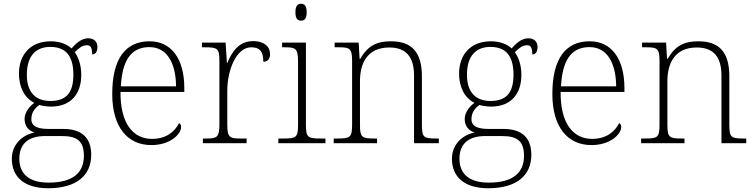

<svg xmlns="http://www.w3.org/2000/svg" viewBox="-20 -763 4023 1023"><path d="M236 240C390 240 466 170 466 62C466 -28 417 -76 317 -76H238C185 -76 147 -88 147 -128C147 -164 166 -187 190 -204C200 -199 235 -195 251 -195C359 -195 413 -264 413 -364C413 -418 397 -459 378 -485C401 -506 417 -522 444 -522C464 -522 471 -506 471 -473C490 -473 499 -489 499 -513C499 -538 484 -559 450 -559C410 -559 379 -525 361 -505C338 -527 299 -543 251 -543C141 -543 81 -471 81 -370C81 -307 105 -244 163 -215C141 -200 111 -167 111 -129C111 -89 134 -66 164 -57C105 -46 43 2 43 83C43 180 110 240 236 240ZM248 -225C173 -225 123 -268 123 -364C123 -468 173 -513 248 -513C328 -513 371 -468 371 -365C371 -262 327 -225 248 -225ZM239 210C121 210 83 151 83 83C83 -7 144 -38 219 -38H311C386 -38 427 -15 427 67C427 157 369 210 239 210Z M786 10C891 10 945 -51 945 -86C945 -97 941 -103 934 -107C911 -61 865 -23 790 -23C688 -23 621 -106 622 -273H962V-294C962 -452 891 -543 777 -543C649 -543 578 -451 578 -262C578 -88 658 10 786 10ZM918 -303H624C631 -432 672 -512 776 -512C870 -512 917 -427 918 -303Z M1061 0H1294V-25H1261C1204 -25 1191 -30 1191 -100V-280C1191 -393 1241 -511 1318 -511C1362 -511 1383 -492 1383 -434C1408 -434 1419 -452 1419 -475C1419 -515 1386 -544 1330 -544C1251 -544 1215 -485 1191 -427H1189L1182 -536H1056V-511H1071C1138 -511 1149 -506 1149 -439V-101C1149 -30 1135 -25 1079 -25H1061Z M1584 -653C1602 -653 1614 -663 1614 -698C1614 -732 1602 -743 1584 -743C1566 -743 1554 -732 1554 -698C1554 -663 1566 -653 1584 -653ZM1463 0H1714V-25H1688C1621 -25 1610 -30 1610 -98V-536H1483V-511H1498C1554 -511 1568 -506 1568 -435V-97C1568 -30 1557 -25 1490 -25H1463Z M1758 0H1989V-25H1975C1909 -25 1898 -30 1898 -97V-331C1898 -419 1932 -510 2055 -510C2152 -510 2186 -449 2186 -361V0H2318V-25H2305C2238 -25 2228 -30 2228 -98V-356C2228 -483 2176 -543 2063 -543C1991 -543 1941 -522 1900 -450H1896L1891 -536H1763V-511H1786C1843 -511 1856 -505 1856 -439V-98C1856 -30 1845 -25 1778 -25H1758Z M2581 240C2735 240 2811 170 2811 62C2811 -28 2762 -76 2662 -76H2583C2530 -76 2492 -88 2492 -128C2492 -164 2511 -187 2535 -204C2545 -199 2580 -195 2596 -195C2704 -195 2758 -264 2758 -364C2758 -418 2742 -459 2723 -485C2746 -506 2762 -522 2789 -522C2809 -522 2816 -506 2816 -473C2835 -473 2844 -489 2844 -513C2844 -538 2829 -559 2795 -559C2755 -559 2724 -525 2706 -505C2683 -527 2644 -543 2596 -543C2486 -543 2426 -471 2426 -370C2426 -307 2450 -244 2508 -215C2486 -200 2456 -167 2456 -129C2456 -89 2479 -66 2509 -57C2450 -46 2388 2 2388 83C2388 180 2455 240 2581 240ZM2593 -225C2518 -225 2468 -268 2468 -364C2468 -468 2518 -513 2593 -513C2673 -513 2716 -468 2716 -365C2716 -262 2672 -225 2593 -225ZM2584 210C2466 210 2428 151 2428 83C2428 -7 2489 -38 2564 -38H2656C2731 -38 2772 -15 2772 67C2772 157 2714 210 2584 210Z M3131 10C3236 10 3290 -51 3290 -86C3290 -97 3286 -103 3279 -107C3256 -61 3210 -23 3135 -23C3033 -23 2966 -106 2967 -273H3307V-294C3307 -452 3236 -543 3122 -543C2994 -543 2923 -451 2923 -262C2923 -88 3003 10 3131 10ZM3263 -303H2969C2976 -432 3017 -512 3121 -512C3215 -512 3262 -427 3263 -303Z M3396 0H3627V-25H3613C3547 -25 3536 -30 3536 -97V-331C3536 -419 3570 -510 3693 -510C3790 -510 3824 -449 3824 -361V0H3956V-25H3943C3876 -25 3866 -30 3866 -98V-356C3866 -483 3814 -543 3701 -543C3629 -543 3579 -522 3538 -450H3534L3529 -536H3401V-511H3424C3481 -511 3494 -505 3494 -439V-98C3494 -30 3483 -25 3416 -25H3396Z"/></svg>

Font: Noto Serif Georgian ExtraLight
Style: Regular
Weight: 200
Designer: Monotype Design Team, Akaki Razmadze
Foundry: Google LLC
Version: Version 2.003